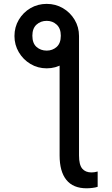

<svg xmlns="http://www.w3.org/2000/svg" viewBox="-20 -781 587 1005"><path d="M292 -548.3 393.6 -592.3V32.7Q393.6 81.5 410.4 101.6Q427.2 121.6 459 121.6Q474.1 121.6 491.2 116.7V196.8Q480.5 200.7 463.6 202.6Q446.8 204.6 433.1 204.6Q362.8 204.6 327.4 160.6Q292 116.7 292 32.7ZM55.7 -592.3Q55.7 -639.2 78.4 -677.5Q101.1 -715.8 139.4 -738.3Q177.7 -760.7 224.6 -760.7Q271 -760.7 309.3 -738.3Q347.7 -715.8 370.6 -677.5Q393.6 -639.2 393.6 -592.3Q393.6 -546.4 370.6 -508.1Q347.7 -469.7 309.3 -446.5Q271 -423.3 224.6 -423.3Q177.7 -423.3 139.4 -446.3Q101.1 -469.2 78.4 -507.8Q55.7 -546.4 55.7 -592.3ZM224.6 -516.1Q254.9 -516.1 276.6 -535.4Q298.3 -554.7 298.3 -594.2Q298.3 -632.3 276.6 -652.1Q254.9 -671.9 224.6 -671.9Q192.9 -671.9 171.1 -652.1Q149.4 -632.3 149.4 -594.2Q149.4 -554.7 171.1 -535.4Q192.9 -516.1 224.6 -516.1Z"/></svg>

Font: Inter Variable LoSnoCo
Style: Regular
Weight: 400
Designer: Rasmus Andersson
Foundry: rsms
Version: Version 4.000;git-a52131595; featfreeze: case,dlig,ss01,ss02